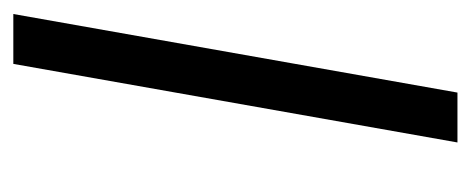

<svg xmlns="http://www.w3.org/2000/svg" viewBox="-224 -466 690 281"><g transform="rotate(-90 120.5 -325.0)"><path d="M168 -650H241L126 0H53Z"/></g></svg>

Font: Overused Grotesk
Style: Italic
Weight: 400
Italic angle: -10°
Version: Version 0.003